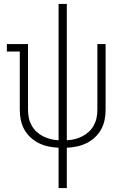

<svg xmlns="http://www.w3.org/2000/svg" viewBox="-20 -755 640 980"><path d="M279 205V-1Q253 -2 227 -7.5Q201 -13 178 -24.5Q155 -36 135.5 -54Q116 -72 103.5 -95Q91 -118 86 -143.5Q81 -169 81 -195V-492H15V-530H123V-195Q123 -174 127 -154Q131 -134 141 -115.5Q151 -97 166 -83Q181 -69 199.5 -59.5Q218 -50 238 -45Q258 -40 279 -39V-735H321V-39Q342 -40 362 -45Q382 -50 400.5 -59.5Q419 -69 434 -83Q449 -97 459 -115.5Q469 -134 473 -154Q477 -174 477 -195V-530H519V-195Q519 -169 514 -143.5Q509 -118 496.5 -95Q484 -72 464.5 -54Q445 -36 422 -24.5Q399 -13 373 -7.5Q347 -2 321 -1V205Z"/></svg>

Font: Iosevka Curly Slab XLtEx
Style: Regular
Weight: 200
Width: 7
Monospace: yes
Designer: Belleve Invis
Foundry: Belleve Invis
Version: Version 11.1.0; ttfautohint (v1.8.3)